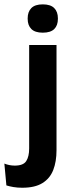

<svg xmlns="http://www.w3.org/2000/svg" viewBox="-70 -702 342 902"><path d="M67 -83.5V-490.5H195.5V-83.5ZM131 -548.5Q94.5 -548.5 77.2 -565.8Q60 -583 60 -613.5V-616Q60 -646.5 77.2 -664Q94.5 -681.5 131 -681.5Q167.5 -681.5 184.8 -664Q202 -646.5 202 -616V-613.5Q202 -582.5 184.8 -565.5Q167.5 -548.5 131 -548.5ZM34.5 180Q12.5 180 -6.8 176.8Q-26 173.5 -40 169L-49.5 66.5Q-38.5 71 -26 73.5Q-13.5 76 -0.5 76Q39.5 76 53.2 54.8Q67 33.5 67 -4.5V-120H195.5V3.5Q195.5 57.5 180 97Q164.5 136.5 129.2 158.2Q94 180 34.5 180Z"/></svg>

Font: Anek Gurmukhi SemiBold
Style: Regular
Weight: 600
Designer: Sarang Kulkarni (Gurmukhi), Yesha Goshar (Latin)
Foundry: Ek Type
Version: Version 1.003